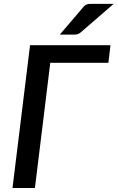

<svg xmlns="http://www.w3.org/2000/svg" viewBox="-20 -948 593 968"><path d="M43 0ZM526.5 -631.5H233.5L156 0H43L131.5 -720H537ZM553 -928.5 388 -785.5Q378.5 -777.5 371 -775.5Q363.5 -773.5 352 -773.5H281.5L398 -910Q403 -916.5 407.5 -920Q412 -923.5 417 -925.5Q422 -927.5 428.2 -928Q434.5 -928.5 443 -928.5Z"/></svg>

Font: Lato Semibold
Style: Italic
Weight: 600
Italic angle: -7°
Designer: Lukasz Dziedzic
Foundry: tyPoland Lukasz Dziedzic
Version: Version 2.006; 2014-01-15